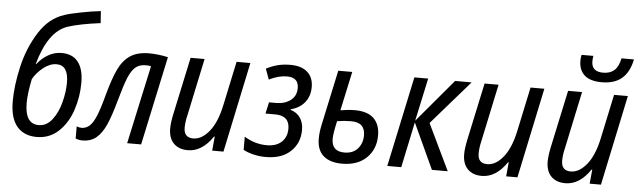

<svg xmlns="http://www.w3.org/2000/svg" viewBox="-48 -945 3774 1136"><g transform="rotate(5 1838.5 -377.5)"><path d="M37 -188Q37 -282 63 -395Q89 -508 147.5 -601Q206 -694 296 -723Q328 -734 395 -747Q462 -760 510 -765L515 -694Q395 -679 323 -656Q263 -636 221 -575Q179 -514 154 -421L157 -420Q183 -454 220.5 -476Q258 -498 301 -498Q366 -498 399 -455.5Q432 -413 432 -333Q432 -248 405.5 -169Q379 -90 325.5 -40Q272 10 196 10Q120 10 78.5 -39.5Q37 -89 37 -188ZM347 -326Q347 -429 277 -429Q238 -429 199.5 -399Q161 -369 138 -329Q120 -241 120 -185Q120 -61 202 -61Q249 -61 282 -104Q315 -147 331 -209Q347 -271 347 -326Z M427 -1V-73Q441 -67 458 -67Q485 -68 505 -87Q525 -106 543 -150Q561 -194 582 -274Q609 -373 635.5 -428.5Q662 -484 704.5 -512.5Q747 -541 817 -541Q870 -541 929 -528L816 0H733L834 -466Q821 -469 802 -469Q764 -469 740.5 -448Q717 -427 699 -382.5Q681 -338 656 -248Q630 -154 606.5 -101Q583 -48 550 -20.5Q517 7 467 7Q447 7 427 -1Z M979 -109Q979 -142 990 -195L1063 -536H1146L1074 -196Q1064 -155 1064 -121Q1064 -62 1120 -62Q1170 -62 1214.5 -116.5Q1259 -171 1281 -277L1336 -536H1418L1305 0H1238L1246 -84H1242Q1178 10 1094 10Q1040 10 1009.5 -21Q979 -52 979 -109Z M1423 -21V-99Q1486 -60 1557 -60Q1613 -60 1644.5 -89.5Q1676 -119 1676 -168Q1676 -246 1591 -246H1533L1548 -314H1591Q1641 -314 1675.5 -339.5Q1710 -365 1710 -413Q1710 -476 1641 -476Q1591 -476 1535 -448L1512 -511Q1547 -529 1581 -537.5Q1615 -546 1655 -546Q1721 -546 1756.5 -514.5Q1792 -483 1792 -426Q1792 -372 1762.5 -335Q1733 -298 1679 -284V-281Q1716 -270 1736.5 -241Q1757 -212 1757 -168Q1757 -90 1704 -40Q1651 10 1557 10Q1519 10 1483.5 1.5Q1448 -7 1423 -21Z M1860 -126Q1860 -163 1870 -210L1940 -536H2023L1973 -304Q2021 -312 2058 -312Q2134 -312 2171 -276Q2208 -240 2208 -175Q2208 -93 2155 -41.5Q2102 10 2010 10Q1938 10 1899 -24Q1860 -58 1860 -126ZM2125 -168Q2125 -206 2105 -225.5Q2085 -245 2041 -245Q2003 -245 1959 -238Q1942 -162 1942 -132Q1942 -57 2018 -57Q2069 -57 2097 -89Q2125 -121 2125 -168Z M2392 -536H2474L2419 -281L2634 -536H2732L2505 -275L2637 0H2543L2418 -271L2361 0H2278Z M2725 -109Q2725 -142 2736 -195L2809 -536H2892L2820 -196Q2810 -155 2810 -121Q2810 -62 2866 -62Q2916 -62 2960.5 -116.5Q3005 -171 3027 -277L3082 -536H3164L3051 0H2984L2992 -84H2988Q2924 10 2840 10Q2786 10 2755.5 -21Q2725 -52 2725 -109Z M3221 -109Q3221 -142 3232 -195L3305 -536H3388L3316 -196Q3306 -155 3306 -121Q3306 -62 3362 -62Q3412 -62 3456.5 -116.5Q3501 -171 3523 -277L3578 -536H3660L3547 0H3480L3488 -84H3484Q3420 10 3336 10Q3282 10 3251.5 -21Q3221 -52 3221 -109ZM3362 -719Q3362 -742 3366 -755H3436Q3433 -739 3433 -722Q3433 -661 3502 -661Q3543 -661 3568 -683Q3593 -705 3603 -755H3677Q3662 -680 3618.5 -642Q3575 -604 3498 -604Q3429 -604 3395.5 -634.5Q3362 -665 3362 -719Z"/></g></svg>

Font: Noto Sans UI Narrow
Style: Italic
Weight: 400
Width: 4
Italic angle: -12°
Designer: Monotype Design Team
Foundry: Monotype Imaging Inc.
Version: Version 1.001